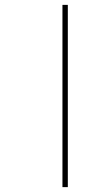

<svg xmlns="http://www.w3.org/2000/svg" viewBox="-20 -743 394 787"><path d="M236 -723H258V24H236Z"/></svg>

Font: FiraGO Thin
Style: Regular
Weight: 100
Designer: bBox Type
Foundry: bBox Type GmbH
Version: Version 1.001;PS 001.001;hotconv 1.0.88;makeotf.lib2.5.64775